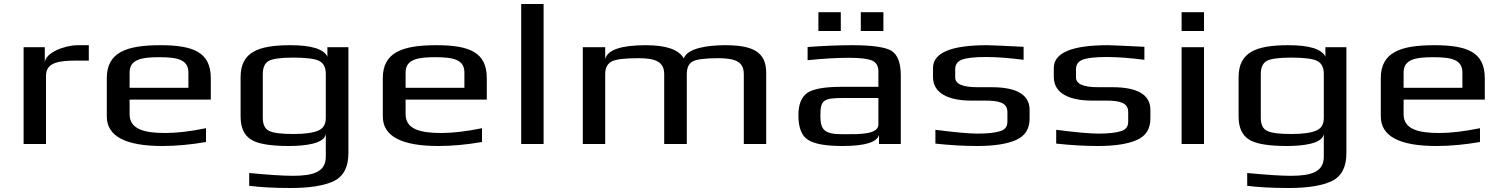

<svg xmlns="http://www.w3.org/2000/svg" viewBox="-20 -720 7518 960"><path d="M204 -405V-484H98V0H210V-341C210 -407 272 -417 361 -417H424V-494H369C303 -494 204 -456 204 -405Z M782 -494C611 -494 514 -458 514 -329V-138C514 -39 607 10 792 10C862 10 935 3 1010 -10V-79C932 -63 864 -55 807 -55C703 -55 628 -73 628 -149V-222H1034V-329C1034 -458 948 -494 782 -494ZM775 -434C866 -434 922 -423 922 -357V-281H628V-357C628 -423 687 -434 775 -434Z M1183 -334V-137C1183 -83 1200 -45 1234 -23C1267 -1 1331 10 1424 10C1499 10 1605 0 1609 -52V64C1609 140 1546 159 1444 159C1394 159 1321 154 1226 145V209C1279 216 1348 220 1434 220C1530 220 1602 208 1650 185C1698 161 1722 115 1722 46V-484H1617V-437C1598 -475 1537 -494 1432 -494C1268 -494 1183 -458 1183 -334ZM1609 -131C1609 -99 1597 -78 1571 -67C1546 -56 1505 -50 1448 -50C1386 -50 1345 -55 1325 -66C1304 -76 1294 -98 1294 -131V-350C1294 -382 1304 -404 1323 -415C1342 -426 1383 -432 1446 -432C1512 -432 1556 -426 1577 -415C1599 -403 1609 -381 1609 -350Z M2162 -494C1991 -494 1894 -458 1894 -329V-138C1894 -39 1987 10 2172 10C2242 10 2315 3 2390 -10V-79C2312 -63 2244 -55 2187 -55C2083 -55 2008 -73 2008 -149V-222H2414V-329C2414 -458 2328 -494 2162 -494ZM2155 -434C2246 -434 2302 -423 2302 -357V-281H2008V-357C2008 -423 2067 -434 2155 -434Z M2698 0V-700H2586V0Z M3606 -494C3517 -494 3417 -479 3399 -428C3374 -472 3311 -494 3210 -494C3086 -494 3018 -471 3006 -425V-484H2894V0H3006V-349C3006 -380 3017 -402 3039 -413C3061 -424 3106 -429 3172 -429C3255 -429 3301 -413 3301 -349V0H3414V-349C3414 -380 3423 -401 3442 -412C3460 -423 3503 -429 3569 -429C3597 -429 3620 -427 3639 -423C3682 -413 3699 -390 3699 -349V0H3811V-355C3811 -459 3747 -494 3606 -494Z M4484 0V-342C4484 -404 4469 -445 4439 -465C4409 -484 4343 -494 4242 -494C4175 -494 4100 -491 4018 -485V-419C4094 -427 4164 -431 4225 -431C4282 -431 4320 -426 4341 -417C4361 -408 4372 -390 4372 -363V-286H4190C4104 -286 4047 -276 4017 -256C3987 -235 3972 -198 3972 -144C3972 -82 3988 -41 4020 -21C4052 0 4109 10 4193 10C4305 10 4366 -9 4375 -46V0ZM4082 -141C4082 -220 4096 -230 4198 -230H4372V-98C4372 -47 4276 -49 4212 -49H4189C4101 -49 4082 -72 4082 -141ZM4184 -565V-659H4072V-565ZM4397 -565V-659H4284V-565Z M4837 -217H4906C4972 -217 5017 -208 5017 -160V-111C5017 -87 5005 -71 4980 -64C4955 -56 4917 -52 4867 -52C4827 -52 4757 -58 4657 -71V-2C4730 6 4800 10 4865 10C4950 10 5015 0 5060 -20C5106 -40 5128 -76 5128 -128V-170C5128 -246 5065 -284 4937 -284H4867C4793 -284 4756 -300 4756 -333V-374C4756 -396 4766 -412 4788 -421C4809 -430 4850 -435 4910 -435C4964 -435 5027 -430 5098 -421V-486C4996 -491 4935 -494 4915 -494C4735 -494 4645 -456 4645 -380V-335C4645 -252 4725 -217 4837 -217Z M5441 -217H5510C5576 -217 5621 -208 5621 -160V-111C5621 -87 5609 -71 5584 -64C5559 -56 5521 -52 5471 -52C5431 -52 5361 -58 5261 -71V-2C5334 6 5404 10 5469 10C5554 10 5619 0 5664 -20C5710 -40 5732 -76 5732 -128V-170C5732 -246 5669 -284 5541 -284H5471C5397 -284 5360 -300 5360 -333V-374C5360 -396 5370 -412 5392 -421C5413 -430 5454 -435 5514 -435C5568 -435 5631 -430 5702 -421V-486C5600 -491 5539 -494 5519 -494C5339 -494 5249 -456 5249 -380V-335C5249 -252 5329 -217 5441 -217Z M6000 -565V-659H5888V-565ZM6000 0V-484H5888V0Z M6173 -334V-137C6173 -83 6190 -45 6224 -23C6257 -1 6321 10 6414 10C6489 10 6595 0 6599 -52V64C6599 140 6536 159 6434 159C6384 159 6311 154 6216 145V209C6269 216 6338 220 6424 220C6520 220 6592 208 6640 185C6688 161 6712 115 6712 46V-484H6607V-437C6588 -475 6527 -494 6422 -494C6258 -494 6173 -458 6173 -334ZM6599 -131C6599 -99 6587 -78 6561 -67C6536 -56 6495 -50 6438 -50C6376 -50 6335 -55 6315 -66C6294 -76 6284 -98 6284 -131V-350C6284 -382 6294 -404 6313 -415C6332 -426 6373 -432 6436 -432C6502 -432 6546 -426 6567 -415C6589 -403 6599 -381 6599 -350Z M7152 -494C6981 -494 6884 -458 6884 -329V-138C6884 -39 6977 10 7162 10C7232 10 7305 3 7380 -10V-79C7302 -63 7234 -55 7177 -55C7073 -55 6998 -73 6998 -149V-222H7404V-329C7404 -458 7318 -494 7152 -494ZM7145 -434C7236 -434 7292 -423 7292 -357V-281H6998V-357C6998 -423 7057 -434 7145 -434Z"/></svg>

Font: Gamestation Extended
Style: Regular
Weight: 400
Width: 7
Designer: Jonas Hecksher
Foundry: Jonas Hecksher, Playtypeª, e-types AS
Version: Version 1.003